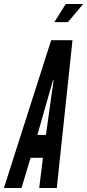

<svg xmlns="http://www.w3.org/2000/svg" viewBox="-48 -935 434 955"><path d="M-28.5 0H59L104 -150H165.5L147 0H234.5L312.5 -735H206.5ZM138 -264 213.5 -529 215.5 -536.5H218L217.5 -529L180.5 -264ZM222.5 -825H290L365.5 -915H279Z"/></svg>

Font: League Gothic SemiCondensed Italic
Style: Regular
Weight: 400
Width: 4
Designer: The League of Moveable Type
Version: Version 1.600; ttfautohint (v1.8.3)